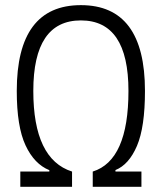

<svg xmlns="http://www.w3.org/2000/svg" viewBox="-20 -723 626 743"><path d="M58.6 0V-59.1H170.9V-64.5Q112.8 -87.9 78.9 -160.4Q44.9 -232.9 44.9 -371.1Q44.9 -703.1 293 -703.1Q541 -703.1 541 -371.1Q541 -231 510 -158.4Q479 -85.9 426.8 -64.9V-59.1H527.3V0H338.9V-59.1Q477.1 -102.1 477.1 -371.1Q477.1 -644 293 -644Q108.9 -644 108.9 -371.1Q108.9 -106.9 258.8 -59.1V0Z"/></svg>

Font: Caskaydia Cove Light
Style: Regular
Weight: 300
Monospace: yes
Designer: Aaron Bell
Foundry: Saja Typeworks
Version: Version 4.300; ttfautohint (v1.8.3)